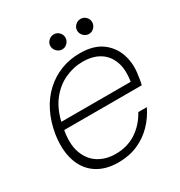

<svg xmlns="http://www.w3.org/2000/svg" viewBox="-157 -753 823 876"><g transform="rotate(-30 255.0 -315.0)"><path d="M216 12Q147 12 101 -19.5Q55 -51 36.5 -109Q18 -167 30 -245Q40 -305 64.5 -354Q89 -403 126.5 -437.5Q164 -472 210.5 -490Q257 -508 310 -508Q382 -508 425 -476.5Q468 -445 484.5 -394.5Q501 -344 491 -286Q490 -275 488 -264Q486 -253 483 -240H62L69 -279H447Q457 -341 441 -383Q425 -425 389.5 -446.5Q354 -468 302 -468Q253 -468 207 -446.5Q161 -425 127 -380.5Q93 -336 79 -267L76 -249Q61 -174 78.5 -125Q96 -76 134.5 -52Q173 -28 224 -28Q286 -28 332.5 -58.5Q379 -89 408 -142H453Q432 -98 398 -63Q364 -28 318.5 -8Q273 12 216 12ZM251 -563Q235 -563 223 -575Q211 -587 211 -603Q211 -619 223 -630.5Q235 -642 251 -642Q267 -642 278.5 -630.5Q290 -619 290 -603Q290 -587 278.5 -575Q267 -563 251 -563ZM392 -563Q376 -563 364 -575Q352 -587 352 -603Q352 -619 364 -630.5Q376 -642 392 -642Q408 -642 419.5 -630.5Q431 -619 431 -603Q431 -587 419.5 -575Q408 -563 392 -563Z"/></g></svg>

Font: DM Sans 36pt ExtraLight
Style: Italic
Weight: 250
Italic angle: -10°
Designer: Colophon Foundry, Jonny Pinhorn
Foundry: Colophon Foundry
Version: Version 4.004;gftools[0.9.30]